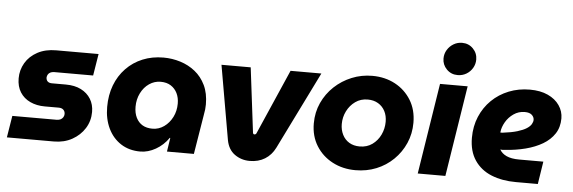

<svg xmlns="http://www.w3.org/2000/svg" viewBox="-49 -910 3225 1080"><g transform="rotate(5 1563.5 -370.5)"><path d="M16 -1 36 -124H286Q299 -124 308 -128.5Q317 -133 322.5 -141.5Q328 -150 328 -160Q328 -175 318.5 -184Q309 -193 292 -193H213Q167 -193 130.5 -210Q94 -227 73.5 -259.5Q53 -292 53 -338Q53 -385 76.5 -425Q100 -465 144.5 -489Q189 -513 250 -513H489L469 -390H249Q237 -390 228 -385.5Q219 -381 214.5 -373.5Q210 -366 209 -357Q209 -342 217.5 -334Q226 -326 242 -326H320Q371 -326 406.5 -308Q442 -290 461.5 -258.5Q481 -227 481 -185Q481 -134 455 -92.5Q429 -51 384 -26Q339 -1 281 -1Z M770 13Q707 13 660.5 -17Q614 -47 588.5 -100Q563 -153 563 -221Q563 -288 584 -343.5Q605 -399 644.5 -440Q684 -481 737.5 -503Q791 -525 855 -525Q904 -525 950.5 -510.5Q997 -496 1034 -466.5Q1071 -437 1093 -391.5Q1115 -346 1115 -283Q1115 -269 1113.5 -255Q1112 -241 1108 -220L1072 0H920L932 -78H929Q900 -36 857 -11.5Q814 13 770 13ZM827 -121Q863 -121 892.5 -142Q922 -163 939.5 -197.5Q957 -232 957 -274Q957 -307 944.5 -332.5Q932 -358 908.5 -373Q885 -388 851 -388Q816 -388 786.5 -368Q757 -348 739.5 -313Q722 -278 722 -236Q722 -200 735 -174Q748 -148 771 -134.5Q794 -121 827 -121Z M1388 12Q1340 12 1303 -14.5Q1266 -41 1256 -94L1183 -513H1348L1393 -147Q1394 -143 1396 -141Q1398 -139 1401 -139Q1410 -139 1413 -147L1573 -513H1747L1531 -75Q1510 -33 1473.5 -10.5Q1437 12 1388 12Z M1985 12Q1913 12 1855 -18.5Q1797 -49 1763 -103.5Q1729 -158 1729 -230Q1729 -293 1753.5 -346.5Q1778 -400 1820.5 -440Q1863 -480 1918 -502.5Q1973 -525 2034 -525Q2106 -525 2163 -494.5Q2220 -464 2253.5 -409.5Q2287 -355 2287 -282Q2287 -220 2263.5 -166.5Q2240 -113 2198.5 -72.5Q2157 -32 2102.5 -10Q2048 12 1985 12ZM1997 -123Q2038 -123 2068 -144.5Q2098 -166 2114.5 -200.5Q2131 -235 2131 -274Q2131 -308 2117.5 -334Q2104 -360 2079 -375Q2054 -390 2020 -390Q1980 -390 1950 -368.5Q1920 -347 1903 -313Q1886 -279 1886 -240Q1886 -207 1899.5 -180Q1913 -153 1938 -138Q1963 -123 1997 -123Z M2336 0 2417 -513H2573L2492 0ZM2511 -571Q2474 -571 2449 -596.5Q2424 -622 2424 -657Q2424 -684 2437.5 -706Q2451 -728 2473 -741Q2495 -754 2521 -754Q2558 -754 2583 -728.5Q2608 -703 2608 -667Q2608 -641 2595 -619Q2582 -597 2560 -584Q2538 -571 2511 -571Z M2890 0Q2812 0 2751.5 -24.5Q2691 -49 2656.5 -100Q2622 -151 2622 -227Q2622 -292 2645 -346.5Q2668 -401 2709 -441Q2750 -481 2805 -503Q2860 -525 2924 -525Q2983 -525 3025.5 -505.5Q3068 -486 3091 -452.5Q3114 -419 3114 -379Q3114 -329 3090 -292.5Q3066 -256 3024.5 -231.5Q2983 -207 2928.5 -193Q2874 -179 2813 -175Q2805 -174 2799 -174Q2793 -174 2787 -175Q2799 -153 2826 -140.5Q2853 -128 2897 -128H3034L3014 0ZM2779 -270Q2781 -270 2783.5 -270Q2786 -270 2790 -270Q2841 -276 2874 -286Q2907 -296 2925.5 -308Q2944 -320 2951.5 -333Q2959 -346 2959 -357Q2959 -373 2946 -385Q2933 -397 2906 -397Q2871 -397 2843 -377.5Q2815 -358 2798.5 -329.5Q2782 -301 2779 -273Q2779 -272 2779 -271.5Q2779 -271 2779 -270Z"/></g></svg>

Font: MuseoModerno
Style: Bold Italic
Weight: 700
Italic angle: -9°
Designer: Pablo Cosgaya, Héctor Gatti, Marcela Romero, and the Authors of The MuseoModerno Project.
Foundry: Omnibus-Type Team
Version: Version 1.003